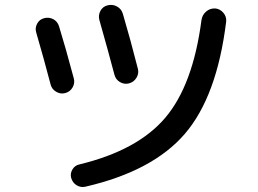

<svg xmlns="http://www.w3.org/2000/svg" viewBox="-20 -742 1040 773"><path d="M846.7 -708Q866.2 -706.1 879.4 -690.4Q892.6 -674.8 890.6 -655.3Q853.5 -353.5 724.1 -203.1Q594.7 -52.7 323.2 9.8Q304.7 13.7 288.6 3.9Q272.5 -5.9 266.6 -25.4Q261.7 -43 271.5 -59.6Q281.2 -76.2 299.8 -80.1Q534.2 -136.7 645.5 -268.1Q756.8 -399.4 791 -660.2Q793.9 -681.6 809.6 -695.3Q825.2 -709 846.7 -708ZM183.6 -402.3Q158.2 -500 126 -610.4Q120.1 -628.9 129.4 -646.5Q138.7 -664.1 158.2 -668.9Q177.7 -673.8 194.8 -664.6Q211.9 -655.3 217.8 -635.7Q243.2 -553.7 277.3 -425.8Q282.2 -407.2 272 -389.6Q261.7 -372.1 242.2 -367.2Q223.6 -362.3 206.1 -372.6Q188.5 -382.8 183.6 -402.3ZM499 -406.2Q480.5 -401.4 462.9 -411.6Q445.3 -421.9 440.4 -442.4Q414.1 -542 379.9 -662.1Q375 -680.7 384.3 -698.2Q393.6 -715.8 413.6 -720.7Q433.6 -725.6 451.2 -715.8Q468.8 -706.1 474.6 -686.5Q504.9 -584 535.2 -464.8Q540 -446.3 529.3 -428.7Q518.6 -411.1 499 -406.2Z"/></svg>

Font: Rounded Mgen+ 2m medium
Style: Regular
Weight: 500
Designer: [Source Han Sans]
Ryoko NISHIZUKA  (kana & ideographs); Paul D. Hunt (Latin, Greek & Cyrillic); Wenlong ZHANG  (bopomofo
Version: Version 1.059.20150602